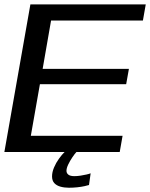

<svg xmlns="http://www.w3.org/2000/svg" viewBox="-27 -695 688 878"><path d="M-7 0H520.5L533.5 -74H114L155.5 -310H550L562.5 -380H168L206.5 -601H626.5L639.5 -675H112ZM288 163.5Q307.5 163.5 326.2 161.5Q345 159.5 359.8 156.2Q374.5 153 380 151L387.5 97.5Q381.5 100 368.8 103Q356 106 341.2 108.2Q326.5 110.5 313 110.5Q294.5 110.5 285.8 103.8Q277 97 277 86Q277 74 285 57.2Q293 40.5 304 24.2Q315 8 322.5 0H268.5Q256.5 11.5 242.8 30.5Q229 49.5 220 71Q211 92.5 211 111.5Q211 131 221.2 142.2Q231.5 153.5 249.2 158.5Q267 163.5 288 163.5Z"/></svg>

Font: Anybody SemiExpanded
Style: Italic
Weight: 400
Width: 6
Italic angle: -10°
Version: Version 1.113;gftools[0.9.25]